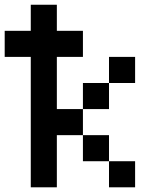

<svg xmlns="http://www.w3.org/2000/svg" viewBox="-20 -798 707 818"><path d="M555.6 0H444.4V-111.1H555.6ZM222.2 -555.6V-333.3H333.3V-222.2H222.2V0H111.1V-555.6H0V-666.7H111.1V-777.8H222.2V-666.7H333.3V-555.6ZM444.4 -333.3H333.3V-444.4H444.4ZM555.6 -444.4H444.4V-555.6H555.6ZM444.4 -111.1H333.3V-222.2H444.4Z"/></svg>

Font: Pixeloid Mono
Style: Regular
Weight: 400
Monospace: yes
Designer: GGBotNet
Foundry: GGBotNet
Version: 0.5